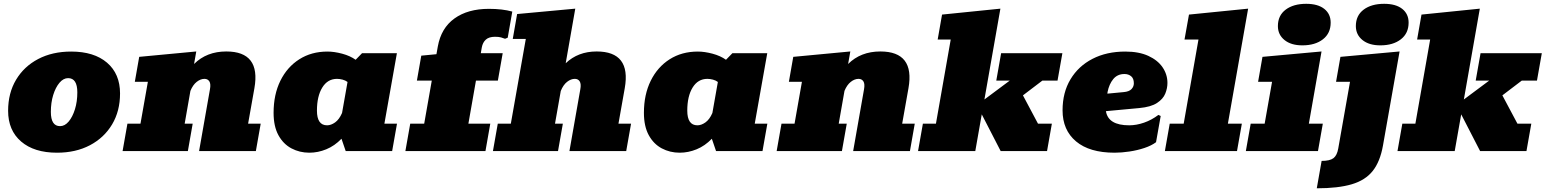

<svg xmlns="http://www.w3.org/2000/svg" viewBox="-20 -808 8267 1027"><path d="M284.7 8.8Q162.6 8.8 93 -51Q23.4 -110.8 23.4 -215.3Q23.4 -310.1 65.9 -381.3Q108.4 -452.6 184.3 -492.4Q260.3 -532.2 360.8 -532.2Q482.9 -532.2 552.5 -472.7Q622.1 -413.1 622.1 -308.1Q622.1 -213.9 579.6 -142.6Q537.1 -71.3 461.2 -31.2Q385.3 8.8 284.7 8.8ZM301.3 -133.3Q326.7 -133.3 347.4 -158Q368.2 -182.6 380.9 -223.6Q393.6 -264.6 393.6 -314Q393.6 -390.1 344.2 -390.1Q319.3 -390.1 298.3 -365.5Q277.3 -340.8 264.6 -299.8Q252 -258.8 252 -209.5Q252 -133.3 301.3 -133.3Z M635.7 0 661.6 -146.5H731.4L771 -370.6H701.2L724.6 -503.9L1029.8 -532.7L1018.1 -465.8Q1085.4 -532.7 1190.4 -532.7Q1375.5 -532.7 1340.8 -336.4L1307.1 -146.5H1374.5L1348.6 0H1044.9L1103 -330.1Q1108.4 -358.9 1099.9 -372.6Q1091.3 -386.2 1073.7 -386.2Q1052.7 -386.2 1032.2 -370.1Q1011.7 -354 998.5 -321.8L967.8 -146.5H1010.7L984.9 0Z M1634.8 8.8Q1582.5 8.8 1538.8 -14.4Q1495.1 -37.6 1469.2 -85Q1443.4 -132.3 1443.4 -204.6Q1443.4 -302.2 1479.7 -376Q1516.1 -449.7 1581.1 -491Q1646 -532.2 1731.4 -532.2Q1767.6 -532.2 1810.3 -520.8Q1853 -509.3 1882.3 -488.3L1916.5 -523.4H2103L2036.1 -146.5H2103.5L2077.6 0H1829.1L1806.6 -65.9Q1770 -27.8 1725.3 -9.5Q1680.7 8.8 1634.8 8.8ZM1729.5 -137.7Q1750.5 -137.7 1772.5 -153.3Q1794.4 -168.9 1809.6 -203.6L1838.9 -369.6Q1828.1 -377.9 1812.5 -382.1Q1796.9 -386.2 1782.7 -386.2Q1732.4 -386.2 1703.9 -339.8Q1675.3 -293.5 1675.3 -216.3Q1675.3 -137.7 1729.5 -137.7Z M2148.4 0 2174.3 -146.5H2249L2289.6 -377H2210L2233.4 -510.3L2314.5 -518.1L2321.8 -559.1Q2339.4 -657.7 2410.9 -709.2Q2482.4 -760.7 2595.2 -760.7Q2667.5 -760.7 2720.2 -746.1L2695.8 -606.4L2681.6 -600.6Q2671.9 -604.5 2659.9 -607.9Q2647.9 -611.3 2627.9 -611.3Q2595.7 -611.3 2578.9 -596.2Q2562 -581.1 2557.1 -554.2L2551.8 -523.4H2668.9L2643.1 -377H2525.9L2485.4 -146.5H2602.5L2576.7 0Z M2616.7 0 2642.6 -146.5H2712.4L2792.5 -599.6H2722.7L2746.1 -732.9L3057.1 -761.7L3005.9 -469.7Q3071.8 -532.7 3171.4 -532.7Q3356.4 -532.7 3321.8 -336.4L3288.1 -146.5H3355.5L3329.6 0H3025.9L3084 -330.1Q3089.4 -358.9 3080.8 -372.6Q3072.3 -386.2 3054.7 -386.2Q3033.7 -386.2 3013.2 -370.1Q2992.7 -354 2979.5 -321.3L2948.7 -146.5H2990.7L2964.8 0Z M3615.7 8.8Q3563.5 8.8 3519.8 -14.4Q3476.1 -37.6 3450.2 -85Q3424.3 -132.3 3424.3 -204.6Q3424.3 -302.2 3460.7 -376Q3497.1 -449.7 3562 -491Q3627 -532.2 3712.4 -532.2Q3748.5 -532.2 3791.3 -520.8Q3834 -509.3 3863.3 -488.3L3897.5 -523.4H4084L4017.1 -146.5H4084.5L4058.6 0H3810.1L3787.6 -65.9Q3751 -27.8 3706.3 -9.5Q3661.6 8.8 3615.7 8.8ZM3710.4 -137.7Q3731.4 -137.7 3753.4 -153.3Q3775.4 -168.9 3790.5 -203.6L3819.8 -369.6Q3809.1 -377.9 3793.5 -382.1Q3777.8 -386.2 3763.7 -386.2Q3713.4 -386.2 3684.8 -339.8Q3656.2 -293.5 3656.2 -216.3Q3656.2 -137.7 3710.4 -137.7Z M4134.3 0 4160.2 -146.5H4230L4269.5 -370.6H4199.7L4223.1 -503.9L4528.3 -532.7L4516.6 -465.8Q4584 -532.7 4689 -532.7Q4874 -532.7 4839.4 -336.4L4805.7 -146.5H4873L4847.2 0H4543.5L4601.6 -330.1Q4606.9 -358.9 4598.4 -372.6Q4589.8 -386.2 4572.3 -386.2Q4551.3 -386.2 4530.8 -370.1Q4510.3 -354 4497.1 -321.8L4466.3 -146.5H4509.3L4483.4 0Z M4890.6 0 4916.5 -146.5H4986.3L5065.4 -596.7H4995.6L5019 -730L5331.1 -761.7L5245.6 -275.9L5381.3 -377H5309.1L5335 -523.4H5662.6L5636.7 -377H5555.7L5451.7 -297.9L5532.2 -146.5H5606.4L5580.6 0H5332.5L5231.4 -196.3L5196.8 0Z M5941.9 8.8Q5807.6 8.8 5735.6 -51.8Q5663.6 -112.3 5663.6 -217.8Q5663.6 -313.5 5706.1 -384Q5748.5 -454.6 5824 -493.4Q5899.4 -532.2 5999 -532.2Q6072.3 -532.2 6122.6 -509Q6172.9 -485.8 6198.7 -447.8Q6224.6 -409.7 6224.6 -364.3Q6224.6 -335.9 6212.9 -307.1Q6201.2 -278.3 6168.7 -257.1Q6136.2 -235.8 6074.2 -230L5895.5 -213.4Q5907.7 -137.7 6020 -137.7Q6058.6 -137.7 6099.4 -151.9Q6140.1 -166 6176.3 -193.4L6188.5 -187.5L6163.6 -47.4Q6139.6 -29.3 6101.8 -16.6Q6064 -3.9 6021.7 2.4Q5979.5 8.8 5941.9 8.8ZM5904.3 -315.9 5903.3 -307.1 5990.7 -315.4Q6019.5 -317.9 6032.2 -331.3Q6044.9 -344.7 6044.9 -362.3Q6044.9 -388.2 6030.5 -400.1Q6016.1 -412.1 5994.6 -412.1Q5957 -412.1 5934.8 -385Q5912.6 -357.9 5904.3 -315.9Z M6210.9 0 6236.8 -146.5H6311.5L6390.6 -596.7H6315.9L6339.8 -730L6656.2 -761.7L6547.9 -146.5H6622.6L6596.7 0Z M6644 0 6669.9 -146.5H6744.6L6784.2 -370.6H6709.5L6732.9 -503.9L7048.8 -532.7L6981 -146.5H7055.7L7029.8 0ZM6946.3 -565.4Q6885.7 -565.4 6850.6 -594Q6815.4 -622.6 6815.4 -668.5Q6815.4 -725.1 6856.9 -756.3Q6898.4 -787.6 6966.8 -787.6Q7029.3 -787.6 7063.5 -760.5Q7097.7 -733.4 7097.7 -687Q7097.7 -629.9 7056.2 -597.7Q7014.6 -565.4 6946.3 -565.4Z M7023.4 199.2 7049.3 52.7Q7093.3 52.7 7112.5 38.1Q7131.8 23.4 7138.2 -13.7L7201.2 -370.6H7126.5L7149.9 -503.9L7466.3 -532.7L7377.4 -29.3Q7362.3 56.2 7322.8 106.2Q7283.2 156.2 7210.4 177.7Q7137.7 199.2 7023.4 199.2ZM7363.3 -565.4Q7302.7 -565.4 7267.6 -594Q7232.4 -622.6 7232.4 -668.5Q7232.4 -725.1 7273.9 -756.3Q7315.4 -787.6 7383.8 -787.6Q7446.3 -787.6 7480.5 -760.5Q7514.6 -733.4 7514.6 -687Q7514.6 -629.9 7473.1 -597.7Q7431.6 -565.4 7363.3 -565.4Z M7455.1 0 7481 -146.5H7550.8L7629.9 -596.7H7560.1L7583.5 -730L7895.5 -761.7L7810.1 -275.9L7945.8 -377H7873.5L7899.4 -523.4H8227.1L8201.2 -377H8120.1L8016.1 -297.9L8096.7 -146.5H8170.9L8145 0H7897L7795.9 -196.3L7761.2 0Z"/></svg>

Font: Bevan
Style: Italic
Weight: 400
Italic angle: -10°
Designer: Vernon Adams
Foundry: Vernon Adams
Version: Version 2.100; ttfautohint (v1.8.3)